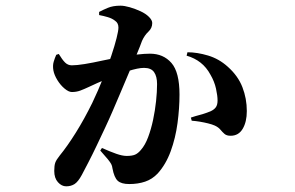

<svg xmlns="http://www.w3.org/2000/svg" viewBox="-20 -607 1040 676"><path d="M213 49Q197 49 184 34.5Q171 20 171 -5Q171 -24 174.5 -34Q178 -44 190 -59Q217 -92 247 -140Q277 -188 305 -245Q326 -289 343 -332Q360 -375 372 -411Q384 -447 390.5 -473Q397 -499 397 -510Q397 -518 394 -524Q391 -530 385 -534Q375 -542 360 -546.5Q345 -551 329 -554V-565Q342 -572 360 -579.5Q378 -587 404 -587Q418 -587 437 -581.5Q456 -576 474.5 -567.5Q493 -559 504.5 -547.5Q516 -536 516 -526Q516 -508 502.5 -495.5Q489 -483 480 -463Q474 -446 461.5 -416Q449 -386 433.5 -350Q418 -314 403.5 -279Q389 -244 377 -217Q365 -189 350 -157Q335 -125 320 -93.5Q305 -62 291 -35Q277 -8 268 9Q255 33 242.5 41Q230 49 213 49ZM435 41Q407 41 394.5 29.5Q382 18 376 -14Q375 -23 371.5 -29.5Q368 -36 359.5 -46.5Q351 -57 333 -77L339 -86Q368 -73 389.5 -65.5Q411 -58 426 -58Q445 -58 455.5 -62.5Q466 -67 476 -79Q491 -96 501.5 -124Q512 -152 519 -185Q526 -218 529.5 -251Q533 -284 533 -311Q533 -338 522.5 -353Q512 -368 487 -368Q466 -368 430.5 -356.5Q395 -345 357.5 -329.5Q320 -314 293 -301Q276 -293 262.5 -288Q249 -283 233 -283Q222 -283 207.5 -295Q193 -307 182 -325Q171 -343 168 -359Q165 -376 169 -389.5Q173 -403 178 -414L187 -417Q199 -397 209 -387Q219 -377 233 -377Q250 -377 278 -381.5Q306 -386 342 -394Q378 -402 417 -408Q437 -412 463 -415Q489 -418 508 -418Q555 -418 583.5 -385.5Q612 -353 612 -274Q612 -226 605 -173.5Q598 -121 581 -74.5Q564 -28 535 4Q516 24 491 32.5Q466 41 435 41ZM792 -129Q778 -129 770.5 -135.5Q763 -142 756 -150.5Q749 -159 736 -165Q727 -169 713 -172.5Q699 -176 684 -178.5Q669 -181 655 -182L652 -193Q670 -199 682 -202Q694 -205 703.5 -208.5Q713 -212 721 -215Q734 -221 740 -229.5Q746 -238 746 -253Q746 -270 740.5 -295Q735 -320 721 -344Q707 -370 686 -386.5Q665 -403 637 -411L640 -423Q674 -423 712.5 -411.5Q751 -400 782 -372Q818 -340 833.5 -300Q849 -260 849 -216Q849 -178 834.5 -153.5Q820 -129 792 -129Z"/></svg>

Font: Noto Serif TC
Style: Bold
Weight: 700
Designer: Ryoko NISHIZUKA 西塚涼子 (kana & ideographs); Frank Grießhammer (Latin, Greek & Cyrillic); Wenlong ZHANG 张文龙 (bopomofo); San
Foundry: Adobe
Version: Version 2.002-H1;hotconv 1.1.0;makeotfexe 2.6.0